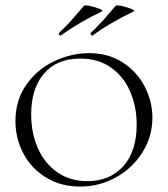

<svg xmlns="http://www.w3.org/2000/svg" viewBox="-20 -676 619 708"><path d="M37 -230Q37 -308 78 -365Q119 -422 181.5 -451Q244 -480 309 -480Q379 -480 432 -446Q485 -412 513.5 -357Q542 -302 542 -242Q542 -174 506 -115.5Q470 -57 408.5 -22.5Q347 12 275 12Q205 12 150.5 -21Q96 -54 66.5 -109.5Q37 -165 37 -230ZM484 -216Q484 -283 460 -338.5Q436 -394 389 -427Q342 -460 276 -460Q190 -460 142.5 -405Q95 -350 95 -254Q95 -186 119.5 -130Q144 -74 191 -41Q238 -8 302 -8Q385 -8 434.5 -63Q484 -118 484 -216ZM203 -545Q199 -545 197.5 -549.5Q196 -554 199 -556Q221 -576 244.5 -602.5Q268 -629 289 -654Q292 -658 311.5 -654Q331 -650 346.5 -643.5Q362 -637 356 -634Q270 -593 204 -545ZM320 -545Q316 -545 314.5 -549.5Q313 -554 316 -556Q338 -576 361.5 -602.5Q385 -629 406 -654Q409 -658 428.5 -654Q448 -650 463.5 -643.5Q479 -637 473 -634Q387 -593 321 -545Z"/></svg>

Font: Cormorant Unicase Light
Style: Regular
Weight: 300
Designer: Christian Thalmann (Catharsis Fonts)
Foundry: Catharsis Fonts
Version: Version 4.000